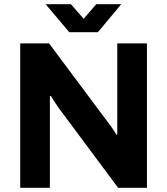

<svg xmlns="http://www.w3.org/2000/svg" viewBox="-20 -892 794 912"><path d="M76 0V-686H213L489 -316Q495 -309 504 -296.5Q513 -284 521 -272Q529 -260 532 -253H537Q537 -270 537 -286.5Q537 -303 537 -316V-686H678V0H541L259 -379Q249 -393 238 -410Q227 -427 222 -436H217Q217 -421 217 -406.5Q217 -392 217 -379V0ZM197 -872H317L405 -771L349 -770L437 -872H556L445 -739H309Z"/></svg>

Font: Archivo SemiBold
Style: Bold
Weight: 700
Version: Version 2.001